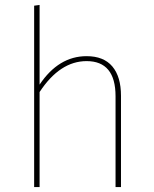

<svg xmlns="http://www.w3.org/2000/svg" viewBox="-20 -756 621 776"><path d="M330 -529Q399 -529 434 -487.5Q469 -446 469 -369V0H447V-367Q447 -509 330 -509Q222 -509 140 -384V0H118V-733L140 -736V-414Q217 -529 330 -529Z"/></svg>

Font: FiraSans
Style: Regular
Weight: 150
Designer: Carrois Corporate & Edenspiekermann AG
Foundry: Carrois Corporate GbR & Edenspiekermann AG
Version: Version 3.106;PS 003.106;hotconv 1.0.70;makeotf.lib2.5.58329